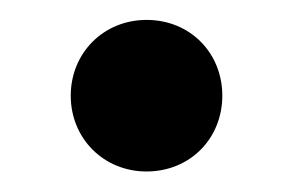

<svg xmlns="http://www.w3.org/2000/svg" viewBox="-20 -303 290 190"><path d="M125 -133.3C168.1 -133.3 200 -166 200 -208.3C200 -250.7 168.1 -283.3 125 -283.3C82.6 -283.3 50 -250.7 50 -208.3C50 -166 82.6 -133.3 125 -133.3Z"/></svg>

Font: Afacad
Style: Bold
Weight: 700
Designer: Kristian Moeller
Foundry: Dicotype
Version: Version 1.000